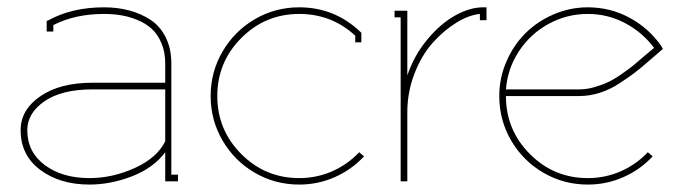

<svg xmlns="http://www.w3.org/2000/svg" viewBox="-20 -493 1858 522"><path d="M429.2 -108.9V-250H231.9Q147.9 -250 101.1 -217.8Q54.2 -185.5 54.2 -139.2Q54.2 -79.6 101.8 -44.2Q149.4 -8.8 223.1 -8.8Q286.1 -8.8 346.7 -36.4Q407.2 -64 429.2 -108.9ZM106.9 -430.2V-436L111.8 -438Q175.8 -473.1 263.2 -473.1Q299.3 -473.1 330.8 -464.8Q362.3 -456.5 388.7 -439.5Q415 -422.4 430.4 -391.8Q445.8 -361.3 445.8 -320.8V-18.1H463.9V0H429.2V-79.1Q397.5 -36.6 339.4 -13.9Q281.2 8.8 223.1 8.8Q143.1 8.8 89.6 -31Q36.1 -70.8 36.1 -139.2Q36.1 -194.3 89.4 -231.2Q142.6 -268.1 231.9 -268.1H429.2V-320.8Q429.2 -351.6 418.9 -375.7Q408.7 -399.9 392.6 -414.6Q376.5 -429.2 354 -438.5Q331.5 -447.8 309.6 -451.4Q287.6 -455.1 263.2 -455.1Q184.1 -455.1 125 -424.8V-407.2H106.9Z M793.5 8.8Q728 8.8 672.6 -23.4Q617.2 -55.7 585 -111.1Q552.7 -166.5 552.7 -231.9Q552.7 -297.4 585 -352.8Q617.2 -408.2 672.6 -440.7Q728 -473.1 793.5 -473.1Q890.1 -473.1 960.4 -405.8L962.4 -403.8V-377.9H945.8V-396Q881.8 -455.1 793.5 -455.1Q701.2 -455.1 636 -389.6Q570.8 -324.2 570.8 -231.9Q570.8 -139.6 636 -74.2Q701.2 -8.8 793.5 -8.8Q840.8 -8.8 883.1 -27.3Q925.3 -45.9 956.5 -79.1L969.7 -67.9Q936 -31.7 890.4 -11.5Q844.7 8.8 793.5 8.8Z M1293.5 -473.1H1302.7V-438H1284.7V-455.1Q1254.4 -452.1 1220.5 -431.2Q1186.5 -410.2 1156.5 -376.7Q1126.5 -343.3 1106.9 -293Q1087.4 -242.7 1087.4 -188V0H1069.3V-445.8H1052.7V-463.9H1087.4V-288.1Q1106 -342.8 1142.1 -386Q1178.2 -429.2 1218 -451.2Q1257.8 -473.1 1293.5 -473.1Z M1337.4 -231.9Q1337.4 -280.8 1356.7 -325.4Q1376 -370.1 1408.2 -402.3Q1440.4 -434.6 1485.1 -453.9Q1529.8 -473.1 1578.1 -473.1Q1639.2 -473.1 1691.9 -444.6Q1744.6 -416 1778.3 -367.2L1782.2 -359.9L1776.4 -355Q1769.5 -349.6 1746.3 -329.1Q1723.1 -308.6 1705.8 -295.4Q1688.5 -282.2 1662.8 -265.6Q1637.2 -249 1609.9 -240.5Q1582.5 -231.9 1555.2 -231.9H1355.5Q1355.5 -139.6 1420.7 -74.2Q1485.8 -8.8 1578.1 -8.8Q1625.5 -8.8 1667.7 -27.3Q1710 -45.9 1741.2 -79.1L1754.4 -67.9Q1720.7 -31.7 1675 -11.5Q1629.4 8.8 1578.1 8.8Q1512.7 8.8 1457.3 -23.4Q1401.9 -55.7 1369.6 -111.1Q1337.4 -166.5 1337.4 -231.9ZM1355.5 -250H1555.2Q1575.2 -250 1596.2 -256.1Q1617.2 -262.2 1633.3 -269.8Q1649.4 -277.3 1670.2 -291.7Q1690.9 -306.2 1701.9 -315.2Q1712.9 -324.2 1732.4 -341.1Q1752 -357.9 1758.3 -362.8Q1726.6 -405.3 1679.4 -430.2Q1632.3 -455.1 1578.1 -455.1Q1521 -455.1 1471.4 -428Q1421.9 -400.9 1390.9 -353.8Q1359.9 -306.6 1355.5 -250Z"/></svg>

Font: Rawengulk
Style: Light
Weight: 300
Version: Version 0.92